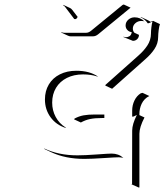

<svg xmlns="http://www.w3.org/2000/svg" viewBox="-20 -684 727 849"><path d="M250.7 -540 251.7 -541.7Q257.6 -539.1 263.7 -539.1H361.3Q372.3 -539.1 383.8 -548.8L522 -662.1L527.3 -664.1L557.4 -650.1L414.8 -533Q403.3 -523.4 391.6 -523.4L293.7 -523.2Q287.1 -523.2 280.8 -526.1ZM258.8 -660.9 260 -662.4 290 -648.4Q295.2 -646 299.6 -640.1L322.3 -610.6L323.7 -609.1L316.4 -599.6H308.6L268.1 -653.1Q263.9 -658.7 258.8 -660.9ZM175.3 -27.6Q239.3 2.9 322.3 2.9Q354.5 2.9 407.6 -1Q460.7 -4.9 473.6 -4.9Q504.2 -4.9 525.6 14.2L521 13.2Q512.7 11.5 503.7 11.5Q490.7 11.5 437.9 15Q385 18.6 352.5 18.6Q269.8 18.6 207 -10.7L176.8 -24.9ZM178.7 -244.1Q178.7 -281.7 196 -310.7Q213.4 -339.6 244.9 -355.3Q276.4 -371.1 317.4 -371.1Q377 -371.1 414.3 -344.7L408.7 -346.2Q381.6 -355 347.4 -355Q306.9 -355 275.9 -339.5Q244.9 -324 227.8 -295.7Q210.7 -267.3 210.7 -230.2Q210.7 -195.8 226.3 -166.9Q241.9 -137.9 270 -120.4L272.2 -117.7Q228.8 -131.1 203.7 -165.4Q178.7 -199.7 178.7 -244.1ZM307.6 -156.2 309.6 -159.7Q328.9 -170.2 349.6 -174Q370.4 -177.7 400.4 -177.7H441.4V-162.1H430.7Q399.9 -162.1 378.9 -157.8Q357.9 -153.6 337.6 -142.3ZM445.8 -305.4 446.3 -308.6Q460.7 -321.5 518.4 -372.8Q576.2 -424.1 590.6 -437Q603.8 -448.7 613.3 -459.2Q622.8 -469.7 631 -481.9Q639.2 -494.1 643.3 -507.6Q647.5 -521 647.5 -535.2Q647.5 -546.1 649.3 -562.1Q651.1 -578.1 654.3 -589.1Q652.3 -588.6 645.4 -584.7Q638.4 -580.8 633.5 -580.8Q621.3 -599.1 601.3 -607.7L604 -608.4L634.3 -594.5Q640.4 -591.6 646.2 -587.4Q653.3 -591.3 657.2 -591.6L687.3 -577.4Q683.6 -567.6 681.5 -550Q679.4 -532.5 679.4 -521.2Q679.4 -506.6 675.3 -492.9Q671.1 -479.2 662.8 -466.9Q654.5 -454.6 644.9 -444Q635.3 -433.3 621.8 -421.4L475.8 -291.5ZM525.6 -520.3 526.6 -521.7Q531.7 -519.5 537.6 -519.5Q540.5 -519.5 543.9 -520.4Q547.4 -521.2 551.5 -523.3Q555.7 -525.4 558.7 -530.3Q561.8 -535.2 562.3 -542Q551 -543 543.2 -551.4Q535.4 -559.8 535.4 -571.3Q535.4 -586.2 547.2 -596.8Q559.1 -607.4 575.2 -607.4Q600.3 -607.4 619.1 -589.1L614.7 -590.6Q610.1 -591.3 605.2 -591.3Q589.6 -591.3 578.5 -581.4Q567.4 -571.5 567.4 -557.6Q567.4 -547.1 574.2 -539.3L594.5 -529.8Q594.5 -518.8 586.9 -511.1Q579.3 -503.4 567.6 -503.4ZM561.5 130.9 564 128.7 564.5 -106.4Q564.5 -134.8 585.2 -175.8Q582.3 -174.8 578.9 -172.7Q575.4 -170.7 572.3 -169.4Q569.1 -168.2 564.5 -168.2V-195.3Q564.5 -218.8 574.5 -239.5Q584.5 -260.3 602.5 -271.5L610.4 -273.4L640.4 -259.5Q628.9 -254.2 620.1 -245Q611.3 -235.8 606.3 -225.1Q601.3 -214.4 598.9 -203.2Q596.4 -192.1 596.4 -181.2V-175L618.9 -164.6Q596.4 -121.3 596.4 -92.3V144.8H592.5Z"/></svg>

Font: AgreloyOut1
Style: Medium
Weight: 400
Designer: gluk
Foundry: gluk
Version: Version 0.27